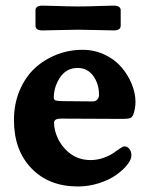

<svg xmlns="http://www.w3.org/2000/svg" viewBox="-20 -657 540 692"><path d="M255.9 -549.8Q229 -549.8 189.7 -548.6Q150.4 -547.4 132.8 -547.4Q107.9 -547.4 107.9 -564.5V-619.6Q107.9 -636.7 132.8 -636.7Q150.4 -636.7 189.7 -635.3Q229 -633.8 255.9 -633.8H266.6Q296.9 -633.8 335 -635.3Q373 -636.7 390.1 -636.7Q415 -636.7 415 -619.6V-564.5Q415 -547.4 390.1 -547.4Q373 -547.4 335 -548.6Q296.9 -549.8 266.6 -549.8ZM277.8 -477.5Q320.3 -477.5 357.2 -460Q394 -442.4 417.7 -414.8Q441.4 -387.2 454.8 -354.2Q468.3 -321.3 468.3 -290Q468.3 -264.6 459.5 -241.7Q456.1 -234.4 448.7 -231.4Q441.4 -228.5 423.3 -228.5L201.7 -229.5Q187 -229.5 180.9 -225.8Q174.8 -222.2 174.8 -213.4Q174.8 -199.7 179.2 -183.6Q191.9 -138.7 225.6 -109.4Q259.3 -80.1 306.6 -80.1Q330.1 -80.1 352.3 -87.9Q374.5 -95.7 387.5 -104.7Q400.4 -113.8 411.9 -121.6Q423.3 -129.4 428.7 -129.4Q439 -129.4 446.3 -120.4Q453.6 -111.3 453.6 -96.7Q453.6 -82 438.5 -63Q423.3 -43.9 398.7 -26.4Q374 -8.8 336.9 3.2Q299.8 15.1 260.7 15.1Q156.2 15.1 93.3 -50.3Q30.3 -115.7 30.3 -224.1Q30.3 -281.7 50.3 -329.8Q70.3 -377.9 104.2 -409.9Q138.2 -441.9 183.1 -459.7Q228 -477.5 277.8 -477.5ZM313 -291.5Q324.2 -291 330.6 -298.1Q336.9 -305.2 336.9 -314.9Q336.9 -354.5 316.2 -383.3Q295.4 -412.1 259.8 -412.1Q204.6 -412.1 180.7 -346.7Q173.8 -324.7 173.8 -305.2Q173.8 -296.9 181.4 -294.7Q189 -292.5 206.5 -292.5Z"/></svg>

Font: Cooper*
Style: Bold
Weight: 700
Designer: Owen Earl
Foundry: indestructible type*
Version: Version 0.001